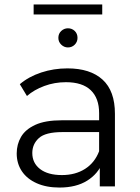

<svg xmlns="http://www.w3.org/2000/svg" viewBox="-20 -837 630 862"><path d="M428 0V-116L425 -135V-329Q425 -396 387.5 -432Q350 -468 276 -468Q225 -468 179 -451Q133 -434 101 -406L69 -459Q109 -493 165 -511.5Q221 -530 283 -530Q385 -530 440.5 -479.5Q496 -429 496 -326V0ZM247 5Q188 5 144.5 -14.5Q101 -34 78 -68.5Q55 -103 55 -148Q55 -189 74.5 -222.5Q94 -256 138.5 -276.5Q183 -297 258 -297H439V-244H260Q184 -244 154.5 -217Q125 -190 125 -150Q125 -105 160 -78Q195 -51 258 -51Q318 -51 361.5 -78.5Q405 -106 425 -158L441 -109Q421 -57 371.5 -26Q322 5 247 5ZM285 -624Q268 -624 255 -636.5Q242 -649 242 -667Q242 -686 255 -698Q268 -710 285 -710Q303 -710 315.5 -698Q328 -686 328 -667Q328 -649 315.5 -636.5Q303 -624 285 -624ZM131 -772V-817H439V-772Z"/></svg>

Font: Montserrat Thin
Style: Regular
Weight: 400
Version: Version 9.000